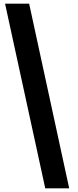

<svg xmlns="http://www.w3.org/2000/svg" viewBox="-20 -820 425 1040"><path d="M354.8 200H225.1L7.4 -800H137.9Z"/></svg>

Font: Big Shoulders Thin
Style: Regular
Weight: 100
Version: Version 2.002